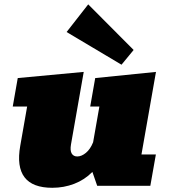

<svg xmlns="http://www.w3.org/2000/svg" viewBox="-20 -869 792 898"><path d="M224.6 9.3Q40 9.3 74.7 -187L106.9 -370.6H39.6L63 -503.9L371.6 -532.7L312 -193.4Q307.1 -164.6 315.4 -150.9Q323.7 -137.2 341.3 -137.2Q361.3 -137.2 381.8 -154.1Q402.3 -170.9 415.5 -203.6L444.8 -370.6H401.9L425.3 -503.9L709.5 -532.7L641.6 -146.5H709L683.1 0H434.6L412.1 -64.9Q375.5 -27.8 327.1 -9.3Q278.8 9.3 224.6 9.3ZM548.3 -566.4 291.5 -719.2 392.6 -848.6 605 -635.3Z"/></svg>

Font: Bevan
Style: Italic
Weight: 400
Italic angle: -10°
Designer: Vernon Adams
Foundry: Vernon Adams
Version: Version 2.100; ttfautohint (v1.8.3)